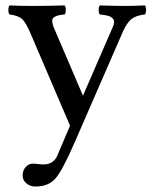

<svg xmlns="http://www.w3.org/2000/svg" viewBox="-20 -452 562 704"><path d="M63 189Q64 171.4 74.7 159.7Q85.4 147.9 103 147.9Q108.4 147.9 118.9 149.4Q129.4 150.9 139.2 150.9Q175.8 150.9 189.9 119.1L236.8 8.8L94.2 -324.2Q75.2 -369.6 61 -382.3Q46.9 -395 15.1 -398.9Q10.7 -403.3 10.7 -415.5Q10.7 -427.7 15.1 -432.1Q55.2 -430.2 101.1 -430.2Q142.6 -430.2 216.8 -432.1Q221.2 -427.7 221.2 -415.5Q221.2 -403.3 216.8 -398.9Q200.2 -397.9 190.2 -394.5Q180.2 -391.1 175.5 -386.7Q170.9 -382.3 171.6 -373.8Q172.4 -365.2 175 -357.2Q177.7 -349.1 184.1 -335L284.2 -101.1L394 -354Q397.9 -362.8 398.4 -369.6Q398.9 -376.5 395.8 -381.1Q392.6 -385.7 388.2 -388.9Q383.8 -392.1 376.2 -394Q368.7 -396 362.1 -397Q355.5 -397.9 346.2 -398.9Q341.8 -403.3 341.8 -415.5Q341.8 -427.7 346.2 -432.1Q407.7 -430.2 439.9 -430.2Q469.2 -430.2 511.2 -432.1Q515.6 -427.7 515.6 -415.5Q515.6 -403.3 511.2 -398.9Q478 -395.5 461.2 -381.3Q444.3 -367.2 430.2 -335L252 74.2Q208.5 173.8 182.9 202.9Q157.2 231.9 109.9 231.9Q89.4 231.9 75.7 219.5Q62 207 63 189Z"/></svg>

Font: Common Serif News
Style: Regular
Weight: 450
Designer: Philipp H. Poll, Khaled Hosny
Foundry: Stefan Peev, Context Ltd.
Version: Version 1.026